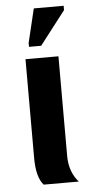

<svg xmlns="http://www.w3.org/2000/svg" viewBox="-53 -768 384 801"><g transform="rotate(-5 139.0 -368.0)"><path d="M244 0H97Q67 -33 67 -115V-528H205V-111Q205 -44 244 0ZM137 -578H86V-594L120 -736H245V-718Z"/></g></svg>

Font: Libra Sans
Style: Bold
Weight: 700
Foundry: Context Ltd
Version: Version 1.000